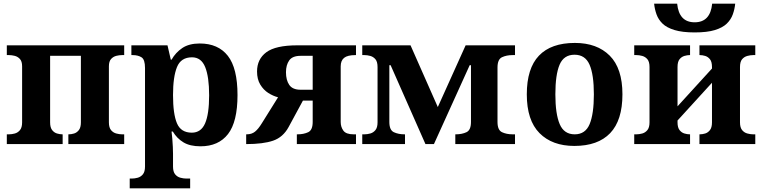

<svg xmlns="http://www.w3.org/2000/svg" viewBox="-20 -782 4136 1042"><path d="M17 0V-53H29Q44 -53 60.5 -57.5Q77 -62 88.5 -76Q100 -90 100 -118V-422Q100 -449 88 -462Q76 -475 59.5 -479Q43 -483 29 -483H17V-536H654V-483H642Q628 -483 611.5 -479Q595 -475 583 -462Q571 -449 571 -422V-118Q571 -90 582.5 -76Q594 -62 611 -57.5Q628 -53 642 -53H654V0H351V-53H353Q367 -53 382 -57.5Q397 -62 408 -76Q419 -90 419 -118V-479H252V-118Q252 -90 263 -76Q274 -62 289.5 -57.5Q305 -53 318 -53H320V0Z M684 240V187H696Q711 187 727.5 182.5Q744 178 755.5 164Q767 150 767 122V-413Q767 -459 748 -471Q729 -483 700 -483H693V-536H889L907 -458H911Q933 -497 969.5 -521.5Q1006 -546 1064 -546Q1164 -546 1216.5 -479Q1269 -412 1269 -266Q1269 -121 1217.5 -54.5Q1166 12 1068 12Q1011 12 975.5 -9.5Q940 -31 918 -68H911Q913 -54 915 -30.5Q917 -7 918 15.5Q919 38 919 53V122Q919 150 930.5 164Q942 178 959 182.5Q976 187 990 187H1012V240ZM1021 -62Q1071 -62 1093 -112.5Q1115 -163 1115 -265Q1115 -365 1093.5 -418Q1072 -471 1022 -471Q962 -471 940.5 -418Q919 -365 919 -266Q919 -163 940.5 -112.5Q962 -62 1021 -62Z M1316 0V-53H1319Q1346 -53 1364 -67.5Q1382 -82 1401 -113L1489 -254Q1462 -261 1436 -277.5Q1410 -294 1392.5 -323Q1375 -352 1375 -394Q1375 -461 1425.5 -498.5Q1476 -536 1594 -536H1912V-483H1909Q1866 -483 1847.5 -468Q1829 -453 1829 -422V-120Q1829 -93 1843.5 -73Q1858 -53 1899 -53H1912V0H1591V-53H1595Q1628 -53 1652.5 -64.5Q1677 -76 1677 -120V-236H1624L1546 -92Q1516 -37 1462 -18.5Q1408 0 1316 0ZM1611 -295H1677V-479H1611Q1567 -479 1549.5 -454Q1532 -429 1532 -390Q1532 -347 1550 -321Q1568 -295 1611 -295Z M1946 0V-53H1958Q1973 -53 1989.5 -57.5Q2006 -62 2017.5 -76Q2029 -90 2029 -118V-418Q2029 -447 2017.5 -460.5Q2006 -474 1989.5 -478.5Q1973 -483 1958 -483H1946V-536H2208L2356 -201L2507 -536H2775V-483H2762Q2729 -483 2704.5 -471.5Q2680 -460 2680 -416V-120Q2680 -76 2704.5 -64.5Q2729 -53 2762 -53H2775V0H2451V-53H2454Q2487 -53 2511.5 -64.5Q2536 -76 2536 -120V-428H2529L2335 0H2289L2100 -428H2093V-120Q2093 -76 2117.5 -64.5Q2142 -53 2175 -53H2178V0Z M3097 10Q2977 10 2908 -59.5Q2839 -129 2839 -270Q2839 -411 2905 -480Q2971 -549 3100 -549Q3220 -549 3289 -480Q3358 -411 3358 -270Q3358 -129 3291.5 -59.5Q3225 10 3097 10ZM3099 -53Q3157 -53 3180 -108.5Q3203 -164 3203 -270Q3203 -377 3179.5 -431Q3156 -485 3098 -485Q3040 -485 3017 -431Q2994 -377 2994 -270Q2994 -164 3017.5 -108.5Q3041 -53 3099 -53Z M3750 -606Q3683 -606 3640.5 -619Q3598 -632 3575.5 -654Q3553 -676 3543 -704Q3533 -732 3530 -762H3655Q3665 -661 3750 -661Q3835 -661 3845 -762H3970Q3967 -732 3957 -704Q3947 -676 3924.5 -654Q3902 -632 3860 -619Q3818 -606 3750 -606ZM3422 0V-53H3434Q3449 -53 3465.5 -57.5Q3482 -62 3493.5 -76Q3505 -90 3505 -118V-418Q3505 -447 3493.5 -460.5Q3482 -474 3465.5 -478.5Q3449 -483 3434 -483H3422V-536H3725V-483H3723Q3710 -483 3694.5 -478.5Q3679 -474 3668 -460.5Q3657 -447 3657 -418V-205L3844 -410V-418Q3844 -447 3833 -460.5Q3822 -474 3807 -478.5Q3792 -483 3778 -483H3776V-536H4079V-483H4067Q4053 -483 4036 -478.5Q4019 -474 4007.5 -460.5Q3996 -447 3996 -418V-118Q3996 -90 4007.5 -76Q4019 -62 4036 -57.5Q4053 -53 4067 -53H4079V0H3776V-53H3778Q3792 -53 3807 -57.5Q3822 -62 3833 -76Q3844 -90 3844 -118V-333L3657 -128V-118Q3657 -90 3668 -76Q3679 -62 3694.5 -57.5Q3710 -53 3723 -53H3725V0Z"/></svg>

Font: NotoSerif-Bold
Style: Regular
Weight: 700
Designer: Monotype Design Team
Foundry: Monotype Imaging Inc.
Version: Version 2.007; ttfautohint (v1.8) -l 8 -r 50 -G 200 -x 14 -D